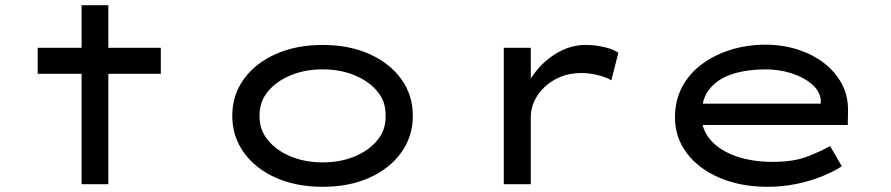

<svg xmlns="http://www.w3.org/2000/svg" viewBox="-20 -709 3429 739"><path d="M294 0V-689H397V0ZM125 -425V-525H599V-425Z M1222 10Q1120 10 1041.5 -25Q963 -60 918.5 -122Q874 -184 874 -263Q874 -343 918.5 -404.5Q963 -466 1041.5 -501Q1120 -536 1222 -536Q1324 -536 1402 -501Q1480 -466 1524.5 -404.5Q1569 -343 1569 -263Q1569 -184 1524.5 -122Q1480 -60 1402 -25Q1324 10 1222 10ZM1222 -84Q1290 -84 1345.5 -107Q1401 -130 1433.5 -170.5Q1466 -211 1464 -263Q1466 -316 1433.5 -356Q1401 -396 1345.5 -419Q1290 -442 1222 -442Q1154 -442 1098.5 -419Q1043 -396 1010.5 -356Q978 -316 979 -263Q978 -211 1010.5 -170.5Q1043 -130 1098.5 -107Q1154 -84 1222 -84Z M1919 0V-525H2023V-334L1993 -340Q2009 -394 2046 -438.5Q2083 -483 2132 -509.5Q2181 -536 2233 -536Q2270 -536 2305 -528Q2340 -520 2360 -506L2333 -400Q2311 -413 2278.5 -420.5Q2246 -428 2218 -428Q2173 -428 2137 -413Q2101 -398 2075.5 -373.5Q2050 -349 2036.5 -319.5Q2023 -290 2023 -260V0Z M2935 10Q2831 10 2750 -24.5Q2669 -59 2623.5 -119.5Q2578 -180 2578 -257Q2578 -323 2605.5 -374.5Q2633 -426 2681.5 -462Q2730 -498 2793 -517.5Q2856 -537 2926 -537Q2992 -537 3050 -518.5Q3108 -500 3152 -466Q3196 -432 3220.5 -385.5Q3245 -339 3244 -282L3243 -228H2674L2651 -310H3154L3139 -303V-327Q3134 -361 3102.5 -387Q3071 -413 3024.5 -427.5Q2978 -442 2926 -442Q2858 -442 2802 -425Q2746 -408 2713 -369Q2680 -330 2680 -264Q2680 -210 2715 -170Q2750 -130 2812 -108Q2874 -86 2955 -86Q3036 -86 3089 -107Q3142 -128 3175 -147L3220 -69Q3190 -49 3144.5 -30.5Q3099 -12 3045 -1Q2991 10 2935 10Z"/></svg>

Font: Lexend Zetta
Style: Regular
Weight: 400
Designer: Bonnie Shaver-Troup, Thomas Jockin
Foundry: Lexend
Version: Version 1.007